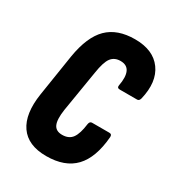

<svg xmlns="http://www.w3.org/2000/svg" viewBox="-130 -577 606 663"><g transform="rotate(30 173.0 -245.5)"><path d="M152 6Q79 6 47.5 -39.5Q16 -85 29 -169L55 -335Q69 -420 108 -458.5Q147 -497 217 -497Q290 -497 323 -451.5Q356 -406 338 -331Q335 -320 327 -320H258Q246 -320 248 -331Q255 -368 246 -387.5Q237 -407 211 -407Q187 -407 174 -390Q161 -373 154 -327L127 -163Q121 -122 129.5 -103.5Q138 -85 163 -85Q190 -85 203 -103Q216 -121 221 -161Q223 -173 232 -173H301Q312 -173 311 -161Q304 -76 265 -35Q226 6 152 6Z"/></g></svg>

Font: Sofia Sans Extra Condensed
Style: Bold Italic
Weight: 700
Italic angle: -9°
Designer: Botio Nikoltchev, Ani Petrova
Foundry: lettersoup
Version: Version 4.101